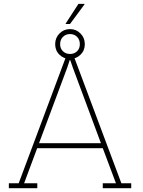

<svg xmlns="http://www.w3.org/2000/svg" viewBox="-20 -998 759 1018"><path d="M26.9 0V-26.4H79.1L335 -710.9H367.2L623.5 -26.4H675.8V0H524.9V-26.4H594.7L524.9 -212.4H177.2L107.9 -26.4H177.7V0ZM187 -238.8H515.1L366.2 -639.2L352.5 -679.2H349.6L336.4 -639.2ZM328.1 -873 396 -977.5H427.2L428.2 -975.1L351.1 -870.6H329.1ZM351.1 -685.5Q318.4 -685.5 295.4 -707.8Q272.5 -730 272.5 -763.7Q272.5 -797.4 295.4 -820.6Q318.4 -843.8 351.1 -843.8Q383.8 -843.8 406.7 -820.6Q429.7 -797.4 429.7 -763.7Q429.7 -730 406.7 -707.8Q383.8 -685.5 351.1 -685.5ZM351.1 -711.9Q374 -711.9 388.7 -726.3Q403.3 -740.7 403.3 -763.7Q403.3 -787.6 388.7 -802.5Q374 -817.4 351.1 -817.4Q328.6 -817.4 313.7 -802.5Q298.8 -787.6 298.8 -763.7Q298.8 -740.7 313.7 -726.3Q328.6 -711.9 351.1 -711.9Z"/></svg>

Font: Roboto Slab Thin
Style: Regular
Weight: 100
Designer: Google
Version: Version 2.000; ttfautohint (v1.8.1.43-b0c9)